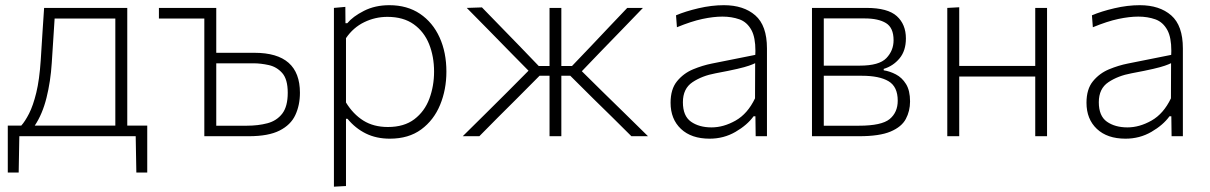

<svg xmlns="http://www.w3.org/2000/svg" viewBox="-20 -525 4662 740"><path d="M10 140V-41H62Q76.5 -57 92 -87.2Q107.5 -117.5 119.8 -167.5Q132 -217.5 137 -293Q141 -358 144 -404Q147 -450 150 -494.5H470.5V-41H547.5V140H505.5L503 0H54.5L52 140ZM179.5 -282.5Q175 -211 159.2 -148Q143.5 -85 114 -41H424.5V-453.5H190.5Q188 -415 185.5 -375.5Q182.5 -335.5 179.5 -282.5Z M767.5 0V-453.5H592.5V-494.5H813.5V-321.5H961Q1136 -321.5 1136 -167.5Q1136 -119.5 1118.2 -81.5Q1100.5 -43.5 1057.5 -21.8Q1014.5 0 939 0ZM813.5 -40.5H931.5Q975 -40.5 1010.8 -50Q1046.5 -59.5 1067.8 -87Q1089 -114.5 1089 -167.5Q1089 -219.5 1067.8 -243.5Q1046.5 -267.5 1015.8 -274.2Q985 -281 957 -281H813.5Z M1267 194.5V-494.5L1311 -498.5L1311.5 -435.5H1318.5Q1340 -461.5 1382.8 -483.2Q1425.5 -505 1480.5 -505Q1549.5 -505 1598.8 -471.8Q1648 -438.5 1674.2 -380.8Q1700.5 -323 1700.5 -249Q1700.5 -179.5 1676.2 -120.8Q1652 -62 1603.5 -26.2Q1555 9.5 1482.5 9.5Q1430.5 9.5 1390 -10.5Q1349.5 -30.5 1319.5 -67H1313.5V192ZM1475 -35.5Q1537.5 -35.5 1577 -65.5Q1616.5 -95.5 1634.8 -144.5Q1653 -193.5 1653 -249Q1653 -307 1633.8 -355Q1614.5 -403 1574.5 -431.5Q1534.5 -460 1473 -460Q1426 -460 1383.8 -439.5Q1341.5 -419 1313.5 -378V-130Q1341 -85 1380.5 -60.2Q1420 -35.5 1475 -35.5Z M1763.5 0Q1807 -43 1850.5 -86Q1893.5 -128.5 1936 -171L2017 -252.5L1947 -323.5Q1905 -366.5 1863.5 -408.8Q1822 -451 1779 -494.5L1837.5 -496.5Q1873 -460 1909 -423Q1945 -386 1980.5 -349.5L2056.5 -270.5H2098V-494.5H2143.5V-270.5H2184.5L2259.5 -349Q2293.5 -385.5 2329 -422.5Q2364 -459 2397.5 -494.5H2458Q2416.5 -451.5 2375.5 -409Q2334 -366 2293.5 -324.5L2222.5 -250.5L2302.5 -171.5Q2346 -129 2390 -86Q2433.5 -43 2477.5 0H2413.5Q2375.5 -37.5 2340 -73Q2304.5 -108 2267 -144.5L2178 -233H2143.5V0H2098V-233H2059.5L1970 -143Q1934 -107.5 1898.2 -71.5Q1862.5 -35.5 1827.5 0Z M2715 9.5Q2644.5 9.5 2604.5 -28.2Q2564.5 -66 2564.5 -129Q2564.5 -181.5 2589.5 -212Q2614.5 -242.5 2651.2 -257.8Q2688 -273 2723.5 -280L2891 -313.5Q2891.5 -321.5 2891.5 -329Q2891.5 -380.5 2876.5 -408.5Q2859.5 -440 2829.8 -450.5Q2800 -461 2764.5 -461Q2730 -461 2687.5 -452Q2645 -443 2589 -420L2585.5 -466Q2622 -481.5 2672.2 -493.2Q2722.5 -505 2770 -505Q2846 -505 2891 -465.8Q2936 -426.5 2936 -338.5V0H2892.5L2891.5 -77H2884.5Q2860 -43 2814.8 -16.8Q2769.5 9.5 2715 9.5ZM2722.5 -34Q2768.5 -34 2815 -60.2Q2861.5 -86.5 2890 -146L2890.5 -281.5Q2881.5 -277 2866.5 -271.8Q2851.5 -266.5 2821.5 -259.5Q2791.5 -252.5 2738 -242.5Q2686 -233 2649 -208.2Q2612 -183.5 2612 -131Q2612 -78 2643.2 -56Q2674.5 -34 2722.5 -34Z M3109.5 0V-494.5H3319.5Q3401.5 -494.5 3436.5 -462.8Q3471.5 -431 3471.5 -377Q3471.5 -329.5 3447 -300Q3422.5 -270.5 3386 -259.5V-254Q3409.5 -250.5 3433 -238.2Q3456.5 -226 3472 -201Q3487.5 -176 3487.5 -134Q3487.5 -97 3471.2 -66.5Q3455 -36 3412.5 -18Q3370 0 3291.5 0ZM3312.5 -454H3155V-272H3293.5Q3368.5 -272 3396.2 -301Q3424 -330 3424 -370Q3424 -418 3394.8 -436Q3365.5 -454 3312.5 -454ZM3155 -40.5H3290.5Q3378 -40.5 3409 -66.2Q3440 -92 3440 -137Q3440 -191 3404.5 -212Q3369 -233 3302 -233H3155Z M3631 0V-494.5L3677 -497V-271H3970V-494.5H4015.5V0H3970V-230H3677V0Z M4318 9.5Q4247.5 9.5 4207.5 -28.2Q4167.5 -66 4167.5 -129Q4167.5 -181.5 4192.5 -212Q4217.5 -242.5 4254.2 -257.8Q4291 -273 4326.5 -280L4494 -313.5Q4494.5 -321.5 4494.5 -329Q4494.5 -380.5 4479.5 -408.5Q4462.5 -440 4432.8 -450.5Q4403 -461 4367.5 -461Q4333 -461 4290.5 -452Q4248 -443 4192 -420L4188.5 -466Q4225 -481.5 4275.2 -493.2Q4325.5 -505 4373 -505Q4449 -505 4494 -465.8Q4539 -426.5 4539 -338.5V0H4495.5L4494.5 -77H4487.5Q4463 -43 4417.8 -16.8Q4372.5 9.5 4318 9.5ZM4325.5 -34Q4371.5 -34 4418 -60.2Q4464.5 -86.5 4493 -146L4493.5 -281.5Q4484.5 -277 4469.5 -271.8Q4454.5 -266.5 4424.5 -259.5Q4394.5 -252.5 4341 -242.5Q4289 -233 4252 -208.2Q4215 -183.5 4215 -131Q4215 -78 4246.2 -56Q4277.5 -34 4325.5 -34Z"/></svg>

Font: Heraclito ExtraLight
Style: Regular
Weight: 200
Designer: Kostas Bartsokas (font) & Cristiano Sobral (main changes)
Foundry: Kostas Bartsokas (font) & Cristiano Sobral (main changes)
Version: Version 1.00;July 8, 2020;FontCreator 13.0.0.2655 64-bit